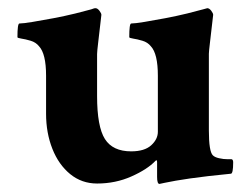

<svg xmlns="http://www.w3.org/2000/svg" viewBox="-20 -453 625 478"><path d="M377 4.9Q371.1 4.9 371.1 -12.7V-48.8Q371.1 -56.6 367.2 -52.7Q346.7 -31.2 307.1 -13.7Q267.6 3.9 221.7 3.9Q183.6 3.9 154.8 -19.5Q126 -43 110.4 -82.5Q94.7 -122.1 94.7 -169.9V-264.6Q94.7 -319.3 77.1 -337.9Q69.3 -347.7 56.2 -351.6Q43 -355.5 33.2 -356.9Q23.4 -358.4 23.4 -360.4Q23.4 -394.5 28.3 -394.5Q37.1 -394.5 61 -398.4Q85 -402.3 113.3 -407.7Q141.6 -413.1 167.5 -419.4Q193.4 -425.8 207 -429.7Q210 -430.7 212.4 -431.6Q214.8 -432.6 217.8 -432.6Q222.7 -432.6 227.5 -426.3Q232.4 -419.9 232.4 -416Q227.5 -373 224.6 -348.6Q221.7 -324.2 221.7 -318.4V-213.9Q221.7 -137.7 241.2 -106.9Q260.7 -76.2 306.6 -76.2Q339.8 -76.2 356.4 -91.3Q373 -106.4 373 -125V-264.6Q373 -319.3 355.5 -337.9Q347.7 -347.7 334.5 -351.6Q321.3 -355.5 311.5 -356.9Q301.8 -358.4 301.8 -360.4Q301.8 -394.5 306.6 -394.5Q315.4 -394.5 339.4 -398.4Q363.3 -402.3 391.6 -407.7Q419.9 -413.1 445.8 -419.4Q471.7 -425.8 485.4 -429.7L496.1 -432.6Q501 -432.6 505.9 -426.3Q510.7 -419.9 510.7 -416Q505.9 -373 502.9 -348.6Q500 -324.2 500 -319.3V-127.9Q500 -76.2 509.8 -66.4Q514.6 -61.5 525.4 -59.1Q536.1 -56.6 546.9 -56.6H556.6Q560.5 -55.7 560.5 -48.8Q560.5 -20.5 554.7 -20.5Q494.1 -14.6 453.6 -8.8Q413.1 -2.9 390.6 2Z"/></svg>

Font: Crimson Text
Style: Bold
Weight: 700
Designer: Sebastian Kosch
Foundry: Sebastian Kosch
Version: Version 1.100